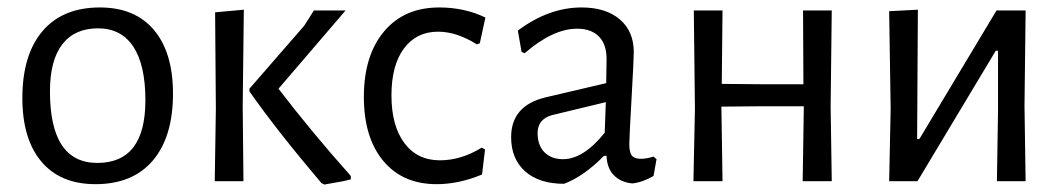

<svg xmlns="http://www.w3.org/2000/svg" viewBox="-20 -486 2853 515"><path d="M248 -466Q342 -466 393 -405.5Q444 -345 444 -235Q444 -119 390 -55.5Q336 8 236 8Q142 8 91 -52.5Q40 -113 40 -223Q40 -339 94 -402.5Q148 -466 248 -466ZM243 -410Q180 -410 147 -367Q114 -324 114 -241Q114 -49 241 -49Q370 -49 370 -217Q370 -312 337.5 -361Q305 -410 243 -410Z M556 0 559 -194 557 -453 634 -460 631 -201 633 0ZM907 -458 727 -248Q815 -133 921 -14V-5Q905 0 850 9L842 5Q721 -138 649 -241V-248L796 -417L822 -458Z M1158 -466Q1226 -466 1282 -439L1267 -370L1259 -367Q1205 -401 1155 -401Q1097 -401 1063.5 -356Q1030 -311 1030 -230Q1030 -149 1064.5 -102.5Q1099 -56 1160 -56Q1217 -56 1272 -90L1281 -85L1273 -18Q1211 8 1151 8Q1060 8 1008 -54.5Q956 -117 956 -226Q956 -337 1010 -401.5Q1064 -466 1158 -466Z M1540 -466Q1605 -466 1642.5 -434Q1680 -402 1680 -346Q1680 -328 1674 -222Q1668 -116 1668 -99Q1668 -77 1675 -68.5Q1682 -60 1699 -60Q1714 -60 1733 -66L1741 -59L1733 -14Q1704 3 1676 6Q1645 3 1626.5 -16Q1608 -35 1607 -68H1600Q1546 -13 1493 7Q1426 7 1388.5 -26.5Q1351 -60 1351 -118Q1351 -203 1444 -225L1606 -263L1607 -328Q1607 -367 1586.5 -388Q1566 -409 1528 -409Q1463 -409 1387 -343L1379 -347L1369 -404Q1452 -466 1540 -466ZM1605 -212 1460 -177Q1422 -166 1422 -129Q1422 -96 1440.5 -77.5Q1459 -59 1490 -59Q1545 -59 1602 -130Z M1840 0 1844 -194 1841 -458H1918L1916 -261L2026 -260H2135L2134 -458H2211L2208 -201L2211 0H2133L2136 -194V-201H2023L1915 -200L1918 0Z M2365 0 2369 -194 2365 -456 2442 -460 2440 -113H2446L2653 -458H2731L2728 -202L2731 0H2654L2657 -189V-350H2651L2441 0Z"/></svg>

Font: Alegreya Sans SC
Style: Regular
Weight: 400
Designer: Juan Pablo del Peral
Foundry: Huerta Tipografica
Version: Version 2.007